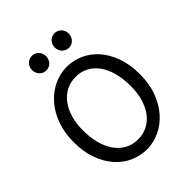

<svg xmlns="http://www.w3.org/2000/svg" viewBox="-258 -1075 1229 1229"><g transform="rotate(-45 356.5 -460.5)"><path d="M654.3 -361.3Q654.3 -273.4 628.2 -204.1Q602.1 -134.8 558.8 -86.7Q515.6 -38.6 460.4 -13.2Q405.3 12.2 346.7 12.2Q287.6 12.2 233.4 -11.7Q179.2 -35.6 137.7 -82Q96.2 -128.4 71.3 -196Q46.4 -263.7 46.4 -351.6Q46.4 -410.2 58.3 -460.4Q70.3 -510.7 91.6 -552.2Q112.8 -593.8 142.1 -626Q171.4 -658.2 205.8 -680.2Q240.2 -702.1 278.6 -713.6Q316.9 -725.1 356.4 -725.1Q414.6 -725.1 468.5 -701.2Q522.5 -677.2 563.7 -630.9Q605 -584.5 629.6 -516.8Q654.3 -449.2 654.3 -361.3ZM559.1 -349.1Q559.1 -416.5 544.2 -470.5Q529.3 -524.4 502 -562Q474.6 -599.6 436.3 -619.6Q397.9 -639.6 351.6 -639.6Q305.2 -639.6 266.6 -620.4Q228 -601.1 200.2 -565.2Q172.4 -529.3 157 -478.3Q141.6 -427.2 141.6 -363.8Q141.6 -296.9 156.5 -243.2Q171.4 -189.5 199 -151.6Q226.6 -113.8 265.1 -93.5Q303.7 -73.2 351.6 -73.2Q396.5 -73.2 434.6 -92Q472.7 -110.8 500.2 -146.2Q527.8 -181.6 543.5 -232.9Q559.1 -284.2 559.1 -349.1ZM184.1 -866.7Q184.1 -880.4 189 -892.3Q193.8 -904.3 202.4 -913.3Q210.9 -922.4 222.4 -927.5Q233.9 -932.6 247.6 -932.6Q261.2 -932.6 272.9 -927.5Q284.7 -922.4 293 -913.3Q301.3 -904.3 306.2 -892.3Q311 -880.4 311 -866.7Q311 -853 306.2 -841.1Q301.3 -829.1 293 -820.1Q284.7 -811 272.9 -805.9Q261.2 -800.8 247.6 -800.8Q233.9 -800.8 222.4 -805.9Q210.9 -811 202.4 -820.1Q193.8 -829.1 189 -841.1Q184.1 -853 184.1 -866.7ZM389.2 -866.7Q389.2 -880.4 394 -892.3Q398.9 -904.3 407.5 -913.3Q416 -922.4 427.5 -927.5Q439 -932.6 452.6 -932.6Q466.3 -932.6 478 -927.5Q489.7 -922.4 498 -913.3Q506.3 -904.3 511.2 -892.3Q516.1 -880.4 516.1 -866.7Q516.1 -853 511.2 -841.1Q506.3 -829.1 498 -820.1Q489.7 -811 478 -805.9Q466.3 -800.8 452.6 -800.8Q439 -800.8 427.5 -805.9Q416 -811 407.5 -820.1Q398.9 -829.1 394 -841.1Q389.2 -853 389.2 -866.7Z"/></g></svg>

Font: Andika CyrE
Style: Regular
Weight: 400
Designer: Victor Gaultney, Annie Olsen, Julie Remington, Don Collingsworth, Eric Hays, Becca Hirsbrunner
Foundry: SIL International
Version: Version 5.000